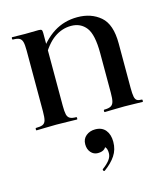

<svg xmlns="http://www.w3.org/2000/svg" viewBox="-112 -568 817 933"><g transform="rotate(-15 296.5 -102.0)"><path d="M234 -12Q236 -12 236 -6Q236 0 234 0Q205 0 188 -1L130 -2L75 -1Q59 0 30 0Q28 0 28 -6Q28 -12 30 -12Q53 -12 64.5 -17Q76 -22 80 -36.5Q84 -51 84 -81V-387Q84 -417 80 -431Q76 -445 65.5 -450.5Q55 -456 33 -456Q30 -456 30 -462Q30 -468 33 -468L98 -467L165 -468Q177 -468 180.5 -464.5Q184 -461 184 -449V-83Q184 -53 187.5 -38.5Q191 -24 201.5 -18Q212 -12 234 -12ZM363 -480Q433 -480 479 -440.5Q525 -401 525 -305V-81Q525 -51 528 -36.5Q531 -22 539 -17Q547 -12 564 -12Q566 -12 566 -6Q566 0 564 0Q539 0 525 -1L473 -2L413 -1Q398 0 373 0Q371 0 371 -6Q371 -12 373 -12Q396 -12 407 -18Q418 -24 422 -38.5Q426 -53 426 -83V-282Q426 -376 398.5 -411.5Q371 -447 323 -447Q277 -447 237.5 -419Q198 -391 163 -327L146 -343Q191 -413 244 -446.5Q297 -480 363 -480ZM298 276Q294 276 292 271.5Q290 267 293 265Q315 249 328 232.5Q341 216 341 198Q341 176 332.5 167Q324 158 309 156L336 137Q338 184 290 184Q269 184 255 168Q241 152 241 127Q241 100 260 84.5Q279 69 306 69Q340 69 358 91Q376 113 376 150Q376 189 356 219Q336 249 300 275Z"/></g></svg>

Font: Cormorant Unicase
Style: Bold
Weight: 700
Designer: Christian Thalmann (Catharsis Fonts)
Foundry: Catharsis Fonts
Version: Version 4.000